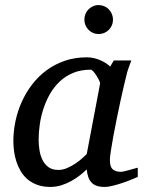

<svg xmlns="http://www.w3.org/2000/svg" viewBox="-20 -718 561 750"><path d="M371.1 -392.1Q371.6 -394.5 367.4 -403.3Q363.3 -412.1 357.4 -421.6Q351.6 -431.2 345 -438.5Q338.4 -445.8 334 -445.8Q295.9 -445.8 265.9 -433.3Q235.8 -420.9 213.4 -399.7Q190.9 -378.4 175 -350.6Q159.2 -322.8 149.4 -292.5Q139.6 -262.2 135.3 -231.4Q130.9 -200.7 130.9 -172.9Q130.9 -151.9 134.3 -130.9Q137.7 -109.9 146.2 -92.8Q154.8 -75.7 169.7 -64.9Q184.6 -54.2 208 -54.2Q225.6 -54.2 243.2 -62Q260.7 -69.8 275.9 -80.1Q291 -90.3 302.2 -100.6Q313.5 -110.8 318.8 -116.2ZM518.1 -26.9Q512.2 -24.4 496.6 -17.8Q481 -11.2 461.7 -4.6Q442.4 2 422.6 7.1Q402.8 12.2 388.2 12.2Q370.1 12.2 357.7 7.8Q345.2 3.4 337.2 -5.4Q329.1 -14.2 324.7 -26.9Q320.3 -39.6 318.8 -56.2Q307.6 -45.4 292.5 -33.4Q277.3 -21.5 259 -11.2Q240.7 -1 220 5.6Q199.2 12.2 176.8 12.2Q147.5 12.2 125.2 3.9Q103 -4.4 86.9 -18.3Q70.8 -32.2 60.3 -50.5Q49.8 -68.8 43.5 -88.6Q37.1 -108.4 34.7 -128.7Q32.2 -148.9 32.2 -167Q32.2 -205.6 40.5 -244.9Q48.8 -284.2 65.2 -320.6Q81.5 -356.9 106 -388.7Q130.4 -420.4 162.4 -443.8Q194.3 -467.3 233.6 -480.7Q272.9 -494.1 319.8 -494.1Q333.5 -494.1 346.9 -491Q360.4 -487.8 372.1 -482.7Q383.8 -477.5 393.6 -471.2Q403.3 -464.8 410.2 -458L424.8 -481.9H493.2Q490.7 -476.1 487.8 -468Q484.9 -460 481.9 -451.7Q479 -443.4 476.8 -436Q474.6 -428.7 474.1 -424.8Q470.7 -411.6 464.4 -385Q458 -358.4 450.9 -325.2Q443.8 -292 436.3 -255.6Q428.7 -219.2 422.9 -186.8Q417 -154.3 413.1 -129.2Q409.2 -104 409.2 -92.8Q409.2 -66.4 420.4 -56.6Q431.6 -46.9 452.1 -46.9Q457 -46.9 466.6 -49.1Q476.1 -51.3 486.3 -54.2Q496.6 -57.1 505.4 -59.6Q514.2 -62 518.1 -63ZM421.4 -641.1Q421.4 -629.4 417 -619.1Q412.6 -608.9 405 -601.3Q397.5 -593.8 387.2 -589.4Q377 -585 365.2 -585Q353.5 -585 343.5 -589.4Q333.5 -593.8 325.9 -601.3Q318.4 -608.9 314 -619.1Q309.6 -629.4 309.6 -641.1Q309.6 -652.8 313.7 -663.1Q317.9 -673.3 325.4 -681.2Q333 -689 343.3 -693.6Q353.5 -698.2 365.2 -698.2Q377 -698.2 387.2 -693.8Q397.5 -689.5 405 -681.6Q412.6 -673.8 417 -663.3Q421.4 -652.8 421.4 -641.1Z"/></svg>

Font: Charis SIL Am
Style: Italic
Weight: 400
Italic angle: -11°
Foundry: SIL International
Version: Version 5.000